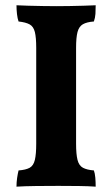

<svg xmlns="http://www.w3.org/2000/svg" viewBox="-20 -699 422 722"><path d="M116.2 -519Q116.2 -558.1 111.1 -578.6Q106 -599.1 91.6 -607.2Q77.1 -615.2 49.8 -618.2Q45.9 -628.9 43.9 -646Q42 -663.1 42 -679.2Q60.1 -678.2 86.4 -677.5Q112.8 -676.8 141.8 -676.3Q170.9 -675.8 193.8 -675.8Q216.8 -675.8 242.9 -676.3Q269 -676.8 294.4 -677.5Q319.8 -678.2 339.8 -679.2Q339.8 -662.1 338.9 -647Q337.9 -631.8 333 -618.2Q306.2 -616.2 291.5 -607.7Q276.9 -599.1 271.5 -578.6Q266.1 -558.1 266.1 -519V-158.2Q266.1 -119.1 271.5 -97.7Q276.9 -76.2 292 -68.1Q307.1 -60.1 333 -58.1Q336.9 -47.9 338.4 -31Q339.8 -14.2 339.8 2.9Q314 1 277.1 0.5Q240.2 0 199.2 0Q158.2 0 115.5 0.5Q72.8 1 42 2.9Q42 -13.2 44.4 -30Q46.9 -46.9 49.8 -58.1Q77.1 -60.1 91.6 -68.1Q106 -76.2 111.1 -97.7Q116.2 -119.1 116.2 -158.2Z"/></svg>

Font: Ekush
Style: Regular
Weight: 400
Designer: Jayed Ahsan Saad & S M Khalid Hossain
Foundry: Codepotro
Version: Codepotro Ekush; Version 0.600